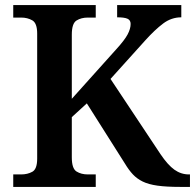

<svg xmlns="http://www.w3.org/2000/svg" viewBox="-20 -734 766 754"><path d="M32 0V-49H63Q88 -49 107 -59.5Q126 -70 126 -111V-602Q126 -643 107 -654Q88 -665 63 -665H32V-714H356V-665H325Q299 -665 280.5 -653.5Q262 -642 262 -598V-346L437 -541Q469 -576 481 -598.5Q493 -621 493 -640Q493 -655 480.5 -660.5Q468 -666 440 -666V-714H692V-666Q653 -666 620.5 -641.5Q588 -617 551 -576L414 -424L610 -129Q639 -86 665 -67.5Q691 -49 722 -49H726V0H688Q633 0 598 -5Q563 -10 540.5 -21Q518 -32 502 -49Q486 -66 471 -91L321 -328L262 -274V-116Q262 -72 280.5 -60.5Q299 -49 325 -49H356V0Z"/></svg>

Font: Noto Serif Toto SemiBold
Style: Regular
Weight: 600
Designer: Monotype Design Team
Foundry: Monotype Imaging Inc.
Version: Version 2.001; ttfautohint (v1.8.4.7-5d5b)